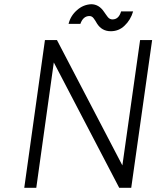

<svg xmlns="http://www.w3.org/2000/svg" viewBox="-20 -890 741 910"><path d="M505 -742Q543 -742 570 -768Q599 -795 611 -836H554Q543 -798 513 -798Q500 -798 491 -809Q487 -814 482.5 -820.5Q478 -827 473 -834Q449 -870 412 -870Q374 -868 345 -842Q330 -829 320 -813Q310 -797 305 -777H361Q374 -814 404 -814Q416 -814 424 -803Q428 -798 432 -791.5Q436 -785 440 -778Q463 -742 505 -742ZM193 -700 95 0H152L235 -594L545 0H602L701 -700H644L560 -106L250 -700Z"/></svg>

Font: Unageo
Style: Light-Italic
Weight: 300
Designer: Richard Sepsi
Foundry: Richard Sepsi
Version: Version 2.000